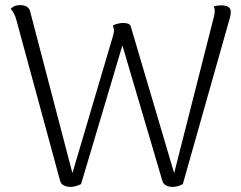

<svg xmlns="http://www.w3.org/2000/svg" viewBox="-20 -723 947 753"><path d="M848 -702Q867 -702 876.5 -695Q886 -688 885 -674Q885 -667 882.5 -656.5Q880 -646 877 -637L697 -1Q686 5 675.5 7.5Q665 10 657 10Q642 10 631 4Q620 -2 617 -13L460 -545L298 -1Q286 5 275.5 7.5Q265 10 258 10Q241 10 230 4Q219 -2 216 -13L43 -649Q40 -660 34 -671Q28 -682 22 -689Q28 -695 37 -699Q46 -703 59 -703Q74 -703 84.5 -697Q95 -691 98 -679L264 -44L424 -585Q428 -599 426.5 -608Q425 -617 423 -623Q431 -628 443 -630.5Q455 -633 463 -633Q473 -633 481 -630.5Q489 -628 492 -622L663 -44L817 -650Q819 -656 820.5 -664Q822 -672 822 -678Q822 -683 821.5 -688Q821 -693 818 -697Q825 -700 832 -701Q839 -702 848 -702Z"/></svg>

Font: Arima Thin Light
Style: Regular
Weight: 300
Version: Version 1.100